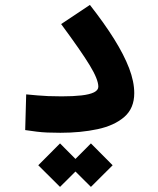

<svg xmlns="http://www.w3.org/2000/svg" viewBox="-20 -521 626 759"><path d="M218.8 3.9Q188.5 3.9 167 2.9Q145.5 2 125.5 -0.5Q105.5 -2.9 79.6 -6.8L83.5 -147.9Q108.9 -145.5 128.7 -143.8Q148.4 -142.1 170.7 -141.1Q192.9 -140.1 223.6 -140.1Q269.5 -140.1 302 -143.8Q334.5 -147.5 351.6 -156Q368.7 -164.6 368.7 -178.2Q368.7 -207 334.7 -262.9Q300.8 -318.8 221.7 -425.8L335.4 -501.5Q392.1 -429.2 431.2 -366.7Q470.2 -304.2 490.5 -251.2Q510.7 -198.2 510.7 -152.8Q510.7 -92.8 471.2 -58.6Q431.6 -24.4 365.5 -10.3Q299.3 3.9 218.8 3.9ZM339.4 217.8 253.4 132.3 339.4 45.9 425.3 132.3ZM217.3 217.8 131.3 132.3 217.3 45.9 303.2 132.3Z"/></svg>

Font: Cascadia Mono
Style: Regular
Weight: 400
Monospace: yes
Designer: Aaron Bell
Foundry: Saja Typeworks
Version: Version 2404.023